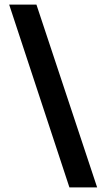

<svg xmlns="http://www.w3.org/2000/svg" viewBox="-20 -728 464 838"><path d="M404 90H283L20 -708H139Z"/></svg>

Font: Atkinson Hyperlegible Next SemiBold
Style: Regular
Weight: 600
Designer: Elliott Scott, Megan Eiswerth, Linus Boman, Theodore Petrosky, Letters from Sweden
Foundry: Applied Design Works, Letters from Sweden
Version: Version 2.001